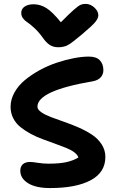

<svg xmlns="http://www.w3.org/2000/svg" viewBox="-20 -976 593 984"><path d="M418 -956.1Q443.4 -956.1 463.6 -937.5Q483.9 -918.9 483.9 -897.9Q483.9 -882.8 469 -864Q454.1 -845.2 398.9 -798.8Q393.6 -794.4 380.9 -784.2Q368.2 -773.9 364.7 -771.2Q361.3 -768.6 351.8 -761Q342.3 -753.4 339.1 -751.7Q335.9 -750 328.1 -745.4Q320.3 -740.7 316.2 -739.7Q312 -738.8 305.2 -736.8Q298.3 -734.9 292 -734.4Q285.6 -733.9 277.8 -733.9Q253.4 -733.9 235.1 -745.6Q216.8 -757.3 198.2 -784.2Q178.7 -811.5 156.2 -832.3Q133.8 -853 120.4 -861.6Q106.9 -870.1 97.9 -882.1Q88.9 -894 88.9 -910.2Q88.9 -930.2 106 -942.1Q123 -954.1 152.8 -954.1Q186.5 -954.1 217.8 -934.6Q249 -915 292 -861.8Q334 -904.8 358.2 -925.8Q382.3 -946.8 393.3 -951.4Q404.3 -956.1 418 -956.1ZM236.8 -12.2Q163.6 -12.2 123.8 -37.1Q84 -62 84 -101.1Q84 -122.1 96.7 -134Q109.4 -146 134.8 -146Q146.5 -146 173.8 -141.6Q201.2 -137.2 228 -137.2Q284.2 -137.2 319.1 -144.8Q354 -152.3 381.8 -168.9Q377.4 -183.1 359.9 -196Q342.3 -209 317.1 -218.8Q292 -228.5 261 -240Q230 -251.5 198.7 -262.7Q167.5 -273.9 137.7 -290Q107.9 -306.2 85 -324.5Q62 -342.8 48.1 -369.6Q34.2 -396.5 34.2 -428.2Q34.2 -466.3 54.2 -502.2Q74.2 -538.1 107.7 -565.7Q141.1 -593.3 183.3 -616.5Q225.6 -639.6 270.3 -654.5Q314.9 -669.4 357.7 -677.7Q400.4 -686 435.1 -686Q474.1 -686 491.9 -666.7Q509.8 -647.5 509.8 -616.2Q509.8 -594.7 495.8 -579.3Q481.9 -564 454.1 -559.1Q171.9 -511.2 171.9 -429.2Q171.9 -414.6 191.2 -401.1Q210.4 -387.7 241 -376Q271.5 -364.3 308.6 -351.6Q345.7 -338.9 383.1 -322.5Q420.4 -306.2 450.9 -286.1Q481.4 -266.1 500.7 -236.6Q520 -207 520 -171.9Q520 -92.3 444.8 -52.2Q369.6 -12.2 236.8 -12.2Z"/></svg>

Font: Shantell Sans Irregular
Style: Regular
Weight: 600
Designer: Stephen Nixon, Anya Danilova, Shantell Martin
Foundry: Arrow Type
Version: Version 1.006;[9816181b4]